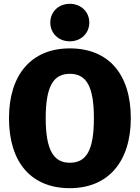

<svg xmlns="http://www.w3.org/2000/svg" viewBox="-20 -966 730 1004"><path d="M345 -946C285 -946 243 -903 243 -848C243 -793 285 -750 345 -750C405 -750 447 -793 447 -848C447 -903 405 -946 345 -946ZM345 -713C143 -713 27 -574 27 -348C27 -117 143 18 345 18C547 18 664 -122 664 -348C664 -579 547 -713 345 -713ZM345 -580C431 -580 471 -516 471 -348C471 -180 432 -115 345 -115C261 -115 219 -180 219 -348C219 -516 260 -580 345 -580Z"/></svg>

Font: Fira Sans ExtraBold
Style: Regular
Weight: 800
Designer: bBox Type GmbH & Carrois Corporate GbR & Edenspiekermann AG
Foundry: bBox Type GmbH & Carrois Corporate GbR & Edenspiekermann AG
Version: Version 4.300;PS 004.300;hotconv 1.0.88;makeotf.lib2.5.64775